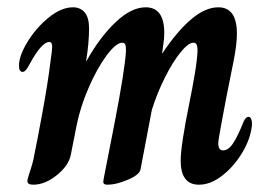

<svg xmlns="http://www.w3.org/2000/svg" viewBox="-20 -496 743 526"><path d="M55 0Q55 -5 60 -20Q71 -52 74 -72Q82 -110 96.5 -189Q111 -268 118 -325Q123 -360 123 -368Q123 -381 115 -381Q94 -381 61 -320Q57 -312 52 -305.5Q47 -299 42 -299Q32 -299 32 -316Q32 -343 55.5 -381.5Q79 -420 113.5 -448Q148 -476 180 -476Q200 -476 212 -462Q224 -448 224 -418Q224 -379 216 -329H217Q254 -395 297 -435.5Q340 -476 379 -476Q430 -476 430 -406Q430 -388 425 -356L424 -350H425Q464 -409 503 -442.5Q542 -476 578 -476Q629 -476 629 -404Q629 -374 620 -329Q603 -243 600 -229Q594 -197 586 -154.5Q578 -112 578 -104Q578 -84 591 -84Q606 -84 619 -104Q632 -124 647 -162Q653 -176 661 -176Q666 -176 668.5 -169Q671 -162 670 -151Q666 -115 643.5 -77.5Q621 -40 589 -15Q557 10 525 10Q475 10 475 -56Q475 -97 499 -215Q507 -254 513.5 -292.5Q520 -331 521 -355V-361Q521 -379 510 -379Q496 -379 474.5 -352.5Q453 -326 431.5 -283Q410 -240 396 -195L365 -32Q362 -17 330 -3.5Q298 10 275 10Q266 10 264 6.5Q262 3 264 -6Q265 -10 293.5 -157Q322 -304 325 -355V-363Q325 -379 315 -379Q298 -379 272 -344Q246 -309 223 -256Q200 -203 190 -153L174 -72Q168 -42 135.5 -16Q103 10 71 10Q55 10 55 0Z"/></svg>

Font: Charm
Style: Bold
Weight: 700
Designer: Katatrad Aksorn Co.,Ltd.
Foundry: Cadson Demak Co.,Ltd.
Version: Version 1.001